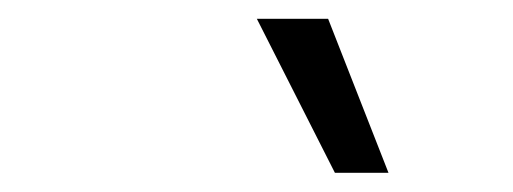

<svg xmlns="http://www.w3.org/2000/svg" viewBox="-20 -802 537 201"><path d="M330.6 -621.1 248.9 -782.3H323.5L386.7 -621.1Z"/></svg>

Font: Karasuma Gothic
Style: Light Italic
Weight: 300
Italic angle: 9.39998°
Designer: Rasmus Andersson / Ryoko Nishizuka
Foundry: rsms
Version: Version 1.00